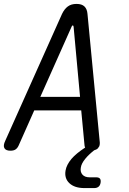

<svg xmlns="http://www.w3.org/2000/svg" viewBox="-41 -760 661 981"><path d="M391 -16 374 -196H134L54 -16Q48 -3 38.5 3.5Q29 10 12 10Q-11 10 -18.5 -3Q-26 -16 -14 -41L276 -689Q288 -714 305.5 -727Q323 -740 350 -740Q377 -740 390.5 -727Q404 -714 406 -689L468 -41Q471 -22 465 -10H464Q462 -6 460 -3Q452 5 440 8Q411 31 395 51Q375 75 372 96Q368 118 380 132Q392 146 417 146H450Q464 146 469.5 152.5Q475 159 473 173Q471 187 462.5 194Q454 201 440 201H391Q340 201 313.5 176Q287 151 294 111Q299 82 324 52Q348 24 394 -6Q392 -10 391 -16ZM368 -265 335 -624Q334 -630 330.5 -630Q327 -630 325 -624L165 -265Z"/></svg>

Font: Maple Mono Light
Style: Italic
Weight: 300
Italic angle: -10°
Monospace: yes
Designer: subframe7536
Version: Version 7.000